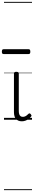

<svg xmlns="http://www.w3.org/2000/svg" viewBox="-43 -1287 364 2064"><path d="M192 17Q171 17 155.5 10.5Q140 4 129 -8Q118 -20 112.5 -38.5Q107 -57 107 -82V-496Q107 -506 113 -510.5Q119 -515 132 -515Q146 -515 152.5 -510.5Q159 -506 159 -496V-94Q159 -74 163.5 -60Q168 -46 177.5 -38.5Q187 -31 202 -31Q213 -31 223 -34.5Q233 -38 243 -45.5Q253 -53 263 -63Q269 -69 275.5 -68Q282 -67 288 -59Q293 -54 295 -48Q297 -42 292 -35Q281 -20 264.5 -8Q248 4 229.5 10.5Q211 17 192 17ZM-4 -706Q-15 -706 -19 -712.5Q-23 -719 -23 -731Q-23 -744 -19 -751Q-15 -758 -4 -758H264Q275 -758 279 -751Q283 -744 283 -731Q283 -719 279 -712.5Q275 -706 264 -706ZM0 747H301V757H0ZM0 -20H301V0H0ZM0 -505H301V-500H0ZM0 -1267H301V-1257H0Z"/></svg>

Font: Playwrite VN Guides
Style: Regular
Weight: 400
Designer: Veronika Burian, José Scaglione
Foundry: TypeTogether
Version: Version 1.003